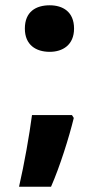

<svg xmlns="http://www.w3.org/2000/svg" viewBox="-20 -578 375 726"><path d="M168 -382C217 -382 260 -408 260 -470C260 -534 217 -558 168 -558C116 -558 74 -534 74 -470C74 -408 116 -382 168 -382ZM252 -143H101C91 -67 72 41 52 128H173C206 53 241 -58 259 -132Z"/></svg>

Font: Noto Sans Gurmukhi ExtraBold
Style: Regular
Weight: 800
Designer: Jelle Bosma - Monotype Design Team
Foundry: Monotype Imaging Inc.
Version: Version 2.004